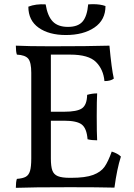

<svg xmlns="http://www.w3.org/2000/svg" viewBox="-20 -898 641 921"><path d="M560 -147Q541 -88 529 2Q451 0 315 0Q131 0 56 3Q56 -26 61 -40Q89 -42 103.5 -50Q118 -58 124 -78Q130 -98 130 -138V-549Q130 -599 115.5 -616.5Q101 -634 61 -636Q56 -650 56 -679Q115 -676 224 -676Q406 -676 505 -679Q515 -569 526 -521Q511 -509 481 -509Q476 -565 440.5 -600.5Q405 -636 317 -636H224V-362H287Q350 -362 373.5 -378.5Q397 -395 398 -443Q422 -450 446 -450Q444 -416 444 -341Q444 -259 446 -225Q419 -225 400 -230Q396 -282 372.5 -300.5Q349 -319 287 -319H224V-138Q224 -100 231 -80.5Q238 -61 257.5 -53Q277 -45 315 -45H321Q390 -45 427 -59Q464 -73 481.5 -98Q499 -123 516 -171Q545 -162 560 -147ZM116 -866Q152 -880 199 -877Q208 -821 233 -795Q258 -769 306 -769Q354 -769 376 -794.5Q398 -820 403 -877Q410 -878 425 -878Q462 -878 486 -869Q486 -802 433 -766Q380 -730 296 -730Q215 -730 165.5 -765Q116 -800 116 -866Z"/></svg>

Font: Vollkorn SC
Style: Regular
Weight: 400
Designer: Friedrich Althausen
Foundry: Friedrich Althausen
Version: Version 4.015